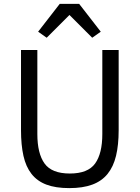

<svg xmlns="http://www.w3.org/2000/svg" viewBox="-20 -955 718 987"><path d="M172 -698V-266Q172 -166 209 -114.5Q246 -63 339 -63Q432 -63 469 -114.5Q506 -166 506 -266V-698H590V-286Q590 -210 576.5 -154Q563 -98 533 -61Q503 -24 454.5 -6Q406 12 336 12Q266 12 218.5 -6Q171 -24 142 -61Q113 -98 100.5 -154Q88 -210 88 -286V-698ZM387 -935 498 -792 454 -761 337 -878 220 -761 176 -792 287 -935Z"/></svg>

Font: IBM Plex Sans Arabic
Style: Regular
Weight: 400
Designer: Mike Abbink, Paul van der Laan, Pieter van Rosmalen, Wael Morcos, Khajak Apelian
Foundry: Bold Monday
Version: Version 1.005